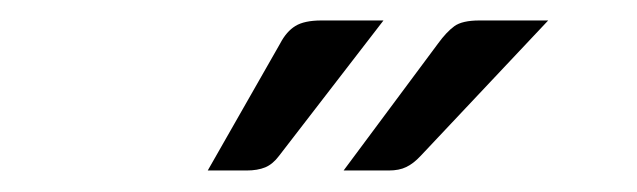

<svg xmlns="http://www.w3.org/2000/svg" viewBox="-20 -744 607 183"><path d="M345.5 -724.5 246 -595.5Q240 -587.5 232.8 -584.5Q225.5 -581.5 215 -581.5H178L247 -702.5Q253 -714 261.5 -719.2Q270 -724.5 286.5 -724.5ZM502.5 -724.5 381 -595.5Q374 -588 367.2 -584.8Q360.5 -581.5 350.5 -581.5H307.5L397.5 -702.5Q405.5 -713.5 413 -719Q420.5 -724.5 437 -724.5Z"/></svg>

Font: Lato
Style: Regular
Weight: 400
Designer: Lukasz Dziedzic with Adam Twardoch and Botio Nikoltchev
Foundry: tyPoland Lukasz Dziedzic
Version: Version 2.015; 2015-08-06; http://www.latofonts.com/